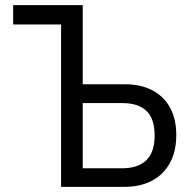

<svg xmlns="http://www.w3.org/2000/svg" viewBox="-20 -725 760 745"><path d="M217 0V-630H31V-705H301V-398H464Q527 -398 571.5 -374.5Q616 -351 640 -307Q664 -263 664 -201Q664 -138 639.5 -93Q615 -48 570 -24Q525 0 463 0ZM301 -72H453Q516 -72 548 -103.5Q580 -135 580 -199Q580 -264 548.5 -294.5Q517 -325 455 -325H301Z"/></svg>

Font: Nunito Sans 7pt Condensed
Style: Regular
Weight: 400
Width: 3
Designer: Vernon Adams
Foundry: Vernon Adams
Version: Version 3.101;gftools[0.9.27]